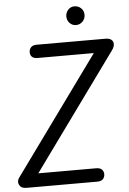

<svg xmlns="http://www.w3.org/2000/svg" viewBox="-106 -1212 850 1265"><g transform="rotate(-5 319.0 -580.0)"><path d="M20 1.5Q-11.5 1.5 -23.2 -12.2Q-35 -26 -35 -40.5Q-35 -56.5 -25.5 -69.5L536 -844.5H165Q139 -844.5 127.2 -856.2Q115.5 -868 115.5 -886Q115.5 -905.5 127.8 -918.8Q140 -932 165 -932H620.5Q646 -932 659.2 -921.2Q672.5 -910.5 672.5 -892Q672.5 -884 669 -874.2Q665.5 -864.5 658 -854L102.5 -87H485Q510.5 -87 522.8 -74.8Q535 -62.5 535 -43.5Q535 -25 523.2 -11.8Q511.5 1.5 485 1.5ZM435.5 -1038.5Q411 -1038.5 393.8 -1056.5Q376.5 -1074.5 376.5 -1101Q376.5 -1125.5 393.2 -1144Q410 -1162.5 435.5 -1162.5Q460.5 -1162.5 478.8 -1145.2Q497 -1128 497 -1101Q497 -1075 479.2 -1056.8Q461.5 -1038.5 435.5 -1038.5Z"/></g></svg>

Font: Edu AU VIC WA NT Pre Medium
Style: Regular
Weight: 500
Designer: Tina and Corey Anderson, Eben Sorkin, Mirko Velimirovic
Foundry: Google for Education
Version: Version 1.001